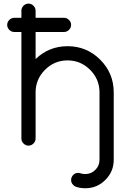

<svg xmlns="http://www.w3.org/2000/svg" viewBox="-20 -801 685 1056"><path d="M527.3 -293Q527.3 -365.2 475.6 -417Q423.8 -468.8 351.6 -468.8Q279.3 -468.8 227.5 -417Q175.8 -365.2 175.8 -293V-39.1Q175.8 -23.4 164.1 -11.7Q152.3 0 136.7 0Q121.1 0 109.4 -11.7Q97.7 -23.4 97.7 -39.1V-625H58.6Q43 -625 31.2 -636.7Q19.5 -648.4 19.5 -664.1Q19.5 -679.7 31.2 -691.4Q43 -703.1 58.6 -703.1H97.7V-742.2Q97.7 -757.8 109.4 -769.5Q121.1 -781.2 136.7 -781.2Q152.3 -781.2 164.1 -769.5Q175.8 -757.8 175.8 -742.2V-703.1H332Q347.7 -703.1 359.4 -691.4Q371.1 -679.7 371.1 -664.1Q371.1 -648.4 359.4 -636.7Q347.7 -625 332 -625H175.8V-476.1Q249 -546.9 351.6 -546.9Q457 -546.9 531.2 -472.7Q605.5 -398.4 605.5 -293V78.1Q605.5 142.6 559.6 188.5Q513.7 234.4 449.2 234.4Q418.5 234.4 395 225.1Q388.2 222.2 382.8 216.3Q371.1 205.1 371.1 189Q371.1 172.9 382.8 161.1Q394.5 149.4 410.2 149.9Q418 149.9 424.8 152.8Q436 156.2 449.2 156.2Q481.4 156.2 504.4 133.3Q527.3 110.4 527.3 78.1Z"/></svg>

Font: Comfortaa
Style: Regular
Weight: 400
Designer: Johan Aakerlund
Foundry: Johan Aakerlund
Version: Version 2.001; ttfautohint (v1.4.1)